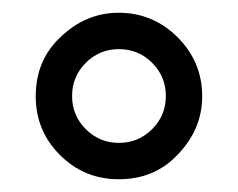

<svg xmlns="http://www.w3.org/2000/svg" viewBox="-20 -687 373 301"><path d="M166 -667Q220 -667 258.5 -628.5Q297 -590 297 -536Q297 -484 258 -444Q222 -406 166 -406Q112 -406 74 -444Q36 -482 36 -536Q36 -592 74 -628Q114 -667 166 -667ZM93 -536.5Q93 -506 114.5 -484.5Q136 -463 166.5 -463Q197 -463 218.5 -484.5Q240 -506 240 -536.5Q240 -567 218.5 -588.5Q197 -610 166.5 -610Q136 -610 114.5 -588.5Q93 -567 93 -536.5Z"/></svg>

Font: Questrial
Style: Regular
Weight: 400
Designer: Joe Prince
Foundry: Joe Prince
Version: Version 1.002